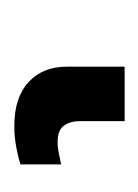

<svg xmlns="http://www.w3.org/2000/svg" viewBox="18 24 198 275"><g transform="rotate(90 117.5 161.0)"><path d="M161 240Q120 240 98 219.5Q76 199 76 165V82H154V146Q154 160 160.5 169Q167 178 184 178Q192 178 201 176Q210 174 216 173V231Q208 234 192.5 237Q177 240 161 240Z"/></g></svg>

Font: Noto Sans SemiCondensed
Style: Regular
Weight: 400
Width: 4
Designer: Monotype Design Team
Foundry: Monotype Imaging Inc.
Version: Version 2.013; ttfautohint (v1.8.4.7-5d5b)